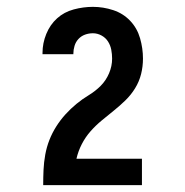

<svg xmlns="http://www.w3.org/2000/svg" viewBox="-20 -863 540 560"><path d="M106 -323V-324Q106 -346 107 -368Q108 -390 112 -412Q116 -434 124 -454.5Q132 -475 144 -494Q156 -513 171 -529.5Q186 -546 203 -560Q220 -574 239 -585.5Q258 -597 273.5 -612.5Q289 -628 298 -649Q307 -670 307 -692Q307 -705 304.5 -718Q302 -731 295 -742Q288 -753 276 -759.5Q264 -766 251 -766Q239 -766 228 -762Q217 -758 209 -749.5Q201 -741 197.5 -729.5Q194 -718 194 -707V-705H104V-709Q104 -737 115 -764Q126 -791 146.5 -809.5Q167 -828 195 -835.5Q223 -843 251 -843Q281 -843 310 -833.5Q339 -824 359.5 -802.5Q380 -781 388.5 -751.5Q397 -722 397 -692Q397 -669 391.5 -647Q386 -625 374 -605.5Q362 -586 345.5 -570Q329 -554 311.5 -540Q294 -526 276.5 -511.5Q259 -497 244 -480Q229 -463 218.5 -442.5Q208 -422 203 -400H394V-323Z"/></svg>

Font: Iosevka Fixed
Style: Bold
Weight: 700
Monospace: yes
Designer: Belleve Invis
Foundry: Belleve Invis
Version: Version 32.3.0